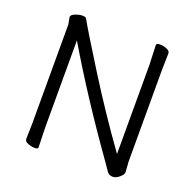

<svg xmlns="http://www.w3.org/2000/svg" viewBox="-127 -838 991 981"><g transform="rotate(20 369.0 -347.5)"><path d="M178 1Q178 11 160 11Q142 11 123 3.5Q104 -4 104 -17L106 -106V-641L99 -678Q99 -692 121.5 -700Q144 -708 154.5 -708Q165 -708 171 -707Q177 -706 182 -698Q207 -652 324.5 -464Q442 -276 566 -104V-589L562 -695Q562 -705 581 -705Q600 -705 618.5 -697.5Q637 -690 637 -677L635 -588V-87L639 -32Q639 -22 630 -12Q607 13 585.5 13Q564 13 554.5 -1Q545 -15 520 -51Q328 -321 175 -579V-105Z"/></g></svg>

Font: LXGW WenKai TC
Style: Regular
Weight: 400
Designer: LXGW / Fontworks Inc.
Foundry: LXGW / Fontworks Inc.
Version: Version 1.330